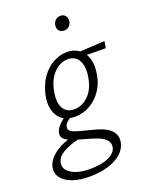

<svg xmlns="http://www.w3.org/2000/svg" viewBox="-222 -714 857 1090"><g transform="rotate(-20 206.0 -168.5)"><path d="M125 289Q67 289 23.5 273.5Q-20 258 -40.5 230Q-61 202 -54 166Q-45 125 0 90.5Q45 56 131 36L143 66Q80 81 43 103Q6 125 -1 155Q-11 196 30 222.5Q71 249 143 249Q213 249 255 230Q297 211 305 180Q311 150 293 131.5Q275 113 244 101.5Q213 90 179 81Q152 74 127.5 66.5Q103 59 83 50Q63 41 53 28Q43 15 47 -3Q51 -22 63 -37Q75 -52 90 -64.5Q105 -77 119 -86L152 -72Q144 -69 132.5 -61Q121 -53 111.5 -43Q102 -33 100 -21Q96 -4 110 6Q124 16 150.5 23.5Q177 31 209 39Q239 46 268.5 55.5Q298 65 320 79.5Q342 94 353 115.5Q364 137 358 168Q350 205 319 232Q288 259 238.5 274Q189 289 125 289ZM164 -59Q116 -59 87 -82Q58 -105 48 -144.5Q38 -184 49 -234Q63 -294 92.5 -335Q122 -376 162 -398Q202 -420 245 -420Q288 -420 318 -398Q348 -376 360.5 -335.5Q373 -295 362 -239Q354 -189 326.5 -148.5Q299 -108 257 -83.5Q215 -59 164 -59ZM175 -100Q223 -100 261.5 -137.5Q300 -175 311 -244Q322 -304 302.5 -342Q283 -380 237 -380Q189 -380 151.5 -341Q114 -302 102 -236Q89 -171 109.5 -135.5Q130 -100 175 -100ZM461 -365 311 -366 301 -396 468 -406ZM274 -540Q261 -540 251.5 -546Q242 -552 238 -562.5Q234 -573 236 -586Q239 -603 251 -614.5Q263 -626 281 -626Q295 -626 304 -619.5Q313 -613 317 -602.5Q321 -592 319 -578Q316 -561 304 -550.5Q292 -540 274 -540Z"/></g></svg>

Font: Ysabeau Office Light
Style: Italic
Weight: 300
Italic angle: -12°
Designer: Christian Thalmann (Catharsis Fonts)
Version: Version 2.001;gftools[0.9.30]; featfreeze: tnum,lnum,ss02